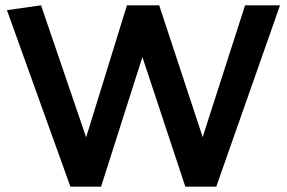

<svg xmlns="http://www.w3.org/2000/svg" viewBox="-20 -700 1075 720"><path d="M675 0 514 -486 359 0H244L6 -662L134 -680L303 -185L456 -680H577L740 -186L899 -680H1030L791 0Z"/></svg>

Font: Palanquin Dark
Style: Regular
Weight: 400
Designer: Pria Ravichandran
Version: Version 1.000